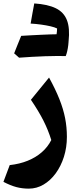

<svg xmlns="http://www.w3.org/2000/svg" viewBox="-20 -818 455 1120"><path d="M370.2 -19.9Q370.2 -75.9 359.8 -129Q349.4 -182 326.6 -239.4Q303.8 -296.9 266.1 -365.6L160.3 -235.9Q204.3 -171.4 232.7 -115.7Q261 -59.9 279.2 -1.1Q258.9 39.2 224.1 69.7Q189.2 100.3 141.9 119.5Q94.6 138.7 36.7 145.1L0 242.7Q40.9 264.2 75.3 273.3Q109.6 282.4 148 282.4Q193.9 282.4 234.1 258.7Q274.2 235.1 304.8 193.4Q335.3 151.7 352.8 96.9Q370.2 42.1 370.2 -19.9ZM309.7 -615.8Q328.1 -605 344.8 -595.7Q361.5 -586.4 380.1 -577Q388.5 -653.9 370.4 -700.5Q352.3 -747.1 305.5 -769.9Q258.7 -792.8 179.9 -798Q174.3 -769.2 169.2 -740.3Q164.1 -711.4 158.7 -680.5Q189.1 -678.8 219.6 -674.6Q250 -670.4 274.7 -664.7Q299.4 -658.9 313 -652Q312.7 -642.6 312 -633.9Q311.2 -625.1 309.7 -615.8ZM91.3 -481.5Q128 -503.9 164.5 -526.4Q201 -548.8 237.4 -571.8Q273.7 -594.9 310.1 -618.1Q297 -618.1 273.2 -617.3Q249.3 -616.5 219.9 -615.1Q190.5 -613.7 160 -612.1Q129.6 -610.6 103.6 -608.8Q93.2 -583.5 83 -558.3Q72.9 -533.1 62.5 -506.8Q70 -500.4 77.3 -493.9Q84.6 -487.4 91.3 -481.5ZM309.1 -491.3Q324.1 -491.3 334.3 -491.2Q344.5 -491 351.3 -491Q358.1 -491 363.5 -490.8Q368.5 -503.5 372.3 -520.1Q376 -536.6 378.2 -554.7Q380.3 -572.7 380.3 -589.1Q380.3 -604 364 -611Q347.8 -618.1 310.1 -618.1Q268.6 -600 227 -581.3Q185.4 -562.7 144.3 -544.1Q103.3 -525.6 62.5 -506.8Q70 -500.4 77.3 -493.9Q84.6 -487.4 91.3 -481.5Q125.6 -484.1 165.5 -486.4Q205.4 -488.7 243.3 -490Q281.1 -491.3 309.1 -491.3Z"/></svg>

Font: Pinar-VF-FD
Style: Regular
Weight: 300
Designer: Amin Abedi
Version: Version 3.0